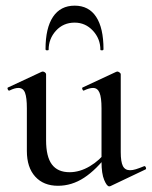

<svg xmlns="http://www.w3.org/2000/svg" viewBox="-20 -648 537 679"><path d="M185 9Q134 9 104.5 -23.5Q75 -56 75 -114V-265Q75 -303 68.5 -320Q62 -337 45 -337Q32 -337 14 -328Q10 -326 7.5 -332Q5 -338 9 -339L127 -394Q129 -395 131 -395Q135 -395 139 -392Q143 -389 143 -385V-152Q143 -94 163.5 -66.5Q184 -39 226 -39Q262 -39 297.5 -60Q333 -81 358 -115L363 -104Q321 -48 277.5 -19.5Q234 9 185 9ZM407 -385V-110Q407 -76 414.5 -61Q422 -46 440 -46Q449 -46 460.5 -49.5Q472 -53 489 -60Q493 -62 495.5 -56.5Q498 -51 495 -49L371 10Q369 11 366 11Q358 11 348.5 -11.5Q339 -34 339 -76V-265Q339 -303 332 -320Q325 -337 309 -337Q296 -337 277 -328Q274 -326 271.5 -332Q269 -338 273 -339L391 -394Q393 -395 395 -395Q398 -395 402.5 -392Q407 -389 407 -385ZM152 -472Q152 -470 146.5 -470Q141 -470 141 -474Q141 -549 167.5 -588.5Q194 -628 244 -628Q294 -628 320 -588.5Q346 -549 346 -474Q346 -470 340.5 -470Q335 -470 335 -472Q335 -511 308.5 -539.5Q282 -568 244 -568Q204 -568 178 -539.5Q152 -511 152 -472Z"/></svg>

Font: Cormorant Garamond Light Medium
Style: Regular
Weight: 500
Version: Version 4.001